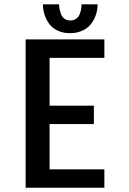

<svg xmlns="http://www.w3.org/2000/svg" viewBox="-20 -886 610 906"><path d="M440.5 -865.5Q440.5 -846 436 -827.5Q431.5 -809 421.5 -791Q411.5 -773 396.8 -759.5Q382 -746 359.8 -737.8Q337.5 -729.5 310.5 -729.5Q277 -729.5 251.5 -741.8Q226 -754 211.5 -774.5Q197 -795 189.8 -818Q182.5 -841 182.5 -865.5H259Q259 -856 260.8 -845.5Q262.5 -835 267.2 -821Q272 -807 283.5 -798.2Q295 -789.5 311.5 -789.5Q328.5 -789.5 340.2 -798.2Q352 -807 356.8 -821Q361.5 -835 363 -845.2Q364.5 -855.5 364.5 -865.5ZM472.5 -613H214V-387.5H423V-300.5H214V-87H472.5V0H101V-700H472.5Z"/></svg>

Font: League Mono Narrow Medium
Style: Regular
Weight: 500
Width: 3
Designer: Tyler Finck
Foundry: The League of Moveable Type / Tyler Finck
Version: Version 2.210